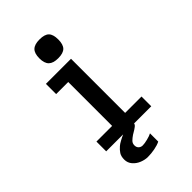

<svg xmlns="http://www.w3.org/2000/svg" viewBox="-284 -867 1169 1169"><g transform="rotate(-45 300.0 -282.5)"><path d="M137 -550H353V-84H494V0H106V-84H241V-168V-462H137ZM218.5 -688Q218.5 -731 238 -750Q257.5 -769 300.5 -769Q344.5 -769 363 -750.2Q381.5 -731.5 381.5 -688Q381.5 -645 362.8 -626Q344 -607 300.5 -607Q258 -607 238.2 -626.2Q218.5 -645.5 218.5 -688ZM148 113Q148 85.5 159.2 68.2Q170.5 51 187 37Q196 28.5 215.8 17.8Q235.5 7 252 0H346Q345.5 9 333.5 18.2Q321.5 27.5 303 38L293 44Q276 55.5 264.5 67Q253 78.5 253 96Q253 112.5 263.2 122.2Q273.5 132 289 132Q305 132 331.2 125.5Q357.5 119 372 111V182Q351.5 192.5 321 198.2Q290.5 204 261 204Q237 204 210.5 193.5Q184 183 166 162.2Q148 141.5 148 113Z"/></g></svg>

Font: JuliaMono
Style: Bold
Weight: 700
Monospace: yes
Designer: cormullion
Foundry: corm
Version: Version 0.055; ttfautohint (v1.8.4)